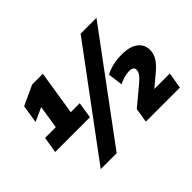

<svg xmlns="http://www.w3.org/2000/svg" viewBox="-141 -987 1269 1269"><g transform="rotate(-45 494.0 -352.5)"><path d="M41 -282 60 -395H160L190 -584H245L90 -514L110 -641L249 -705H349L300 -395H384L366 -282ZM323 11H174L713 -716H861ZM607 0 623 -101 755 -211Q779 -231 791 -247Q803 -263 805 -277Q809 -296 798.5 -305.5Q788 -315 765 -315Q744 -315 716.5 -307.5Q689 -300 668 -287L654 -392Q684 -408 723 -417.5Q762 -427 809 -427Q890 -427 930 -390.5Q970 -354 960 -294Q955 -264 934 -236Q913 -208 874 -176L788 -104L785 -113H944L925 0Z"/></g></svg>

Font: Mulish ExtraLight Black
Style: Italic
Weight: 900
Italic angle: -9°
Version: Version 3.603